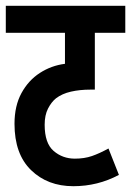

<svg xmlns="http://www.w3.org/2000/svg" viewBox="-20 -642 452 662"><path d="M412 -529H307V-333H292Q255 -333 224.5 -326Q194 -319 173 -303Q157 -290 145.5 -267.5Q134 -245 134 -212Q134 -148 165 -121.5Q196 -95 238 -95Q271 -95 297 -104Q323 -113 354 -130L390 -39Q317 0 233 0Q144 0 87 -55.5Q30 -111 30 -215Q30 -277 54 -321Q78 -365 117.5 -390.5Q157 -416 204 -422V-529H0V-622H412Z"/></svg>

Font: Noto Sans ExtraCondensed SemiBold
Style: Italic
Weight: 600
Width: 2
Italic angle: -12°
Designer: Monotype Design Team
Foundry: Monotype Imaging Inc.
Version: Version 2.013; ttfautohint (v1.8.4.7-5d5b)